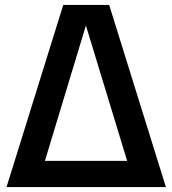

<svg xmlns="http://www.w3.org/2000/svg" viewBox="-20 -760 700 780"><path d="M6.5 0 237 -740H423.5L654 0ZM162.5 -106.5H496.5L329 -656.5Z"/></svg>

Font: Encode Sans SemiCondensed SemiCondensed SemiBold
Style: Regular
Weight: 600
Width: 4
Designer: Multiple Designers
Foundry: Impallari Type
Version: Version 3.000; ttfautohint (v1.8.3) -l 8 -r 50 -G 200 -x 14 